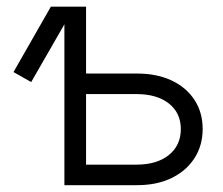

<svg xmlns="http://www.w3.org/2000/svg" viewBox="-20 -542 652 562"><path d="M71.3 -301.8 19.5 -331.1 128.9 -522.5H198.2ZM221.2 -326.7H381.3Q439.5 -326.7 482.4 -306.4Q525.4 -286.1 549.3 -249.5Q573.2 -212.9 573.2 -164.6Q573.2 -116.2 549.3 -79.1Q525.4 -42 482.4 -21Q439.5 0 381.3 0H168.5V-522.5H231.9V-60.1H379.4Q439.5 -60.1 474.4 -88.4Q509.3 -116.7 509.3 -164.1Q509.3 -211.4 474.4 -239Q439.5 -266.6 379.4 -266.6H221.2Z"/></svg>

Font: Inter 28pt Light
Style: Regular
Weight: 300
Designer: Rasmus Andersson
Foundry: rsms
Version: Version 4.001;git-66647c0bb